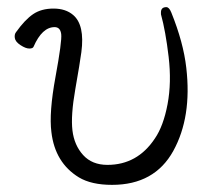

<svg xmlns="http://www.w3.org/2000/svg" viewBox="-20 -505 598 538"><path d="M431 -468Q430 -485 446 -485Q454 -485 460 -470Q494 -386 502 -315Q518 -177 465.5 -82Q413 13 294 13Q236 13 201 -8Q134 -49 124 -135Q117 -189 135.5 -289.5Q154 -390 151.5 -409.5Q149 -429 133 -429Q98 -429 74 -374Q72 -369 62 -369Q52 -369 37.5 -378.5Q23 -388 21.5 -398.5Q20 -409 25 -415Q50 -450 73 -465.5Q96 -481 130 -481Q164 -481 185 -463Q218 -435 208 -359Q204 -329 191 -255Q178 -181 183 -139.5Q188 -98 213 -70.5Q238 -43 281 -43Q365 -43 414 -117Q438 -152 449.5 -213Q461 -274 452.5 -346Q444 -418 431 -465Z"/></svg>

Font: LXGW WenKai Lite Light
Style: Regular
Weight: 300
Designer: LXGW / Fontworks Inc.
Foundry: LXGW / Fontworks Inc.
Version: Version 1.511; March 25, 2025